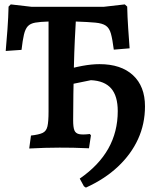

<svg xmlns="http://www.w3.org/2000/svg" viewBox="-20 -672 718 874"><path d="M113 4 121 -55Q157 -59 174 -67Q191 -75 196 -97Q201 -119 201 -164V-574Q163 -573 140.5 -569Q118 -565 106.5 -552.5Q95 -540 89 -514.5Q83 -489 78 -445L6 -440Q10 -484 14 -539Q18 -594 19 -642L29 -652L124 -641H452L548 -652L559 -642Q560 -596 563.5 -543.5Q567 -491 570 -452L498 -446Q492 -493 485 -518.5Q478 -544 462 -555Q446 -566 414 -569Q382 -572 325 -574Q323 -542 320.5 -489Q318 -436 316.5 -372.5Q315 -309 314 -244.5Q313 -180 313 -124Q313 -93 318.5 -79Q324 -65 340 -61.5Q356 -58 389 -62L394 -56L385 3Q345 1 313 0.5Q281 0 251 0Q217 0 184 1Q151 2 113 4ZM371 182 362 176 343 141Q430 81 473 4.5Q516 -72 516 -166Q516 -235 486 -269.5Q456 -304 394 -307L262 -280V-349Q311 -364 354 -372Q397 -380 433 -380Q531 -380 585.5 -329.5Q640 -279 640 -188Q640 -108 608.5 -39Q577 30 517 86.5Q457 143 371 182Z"/></svg>

Font: Alegreya SemiBold
Style: Regular
Weight: 600
Designer: Juan Pablo del Peral
Foundry: Huerta Tipografica
Version: Version 2.009